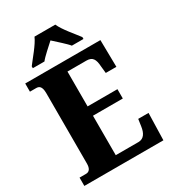

<svg xmlns="http://www.w3.org/2000/svg" viewBox="-220 -1045 1037 1159"><g transform="rotate(-30 298.5 -465.5)"><path d="M105 -784V-771H186C204 -795 253 -837 281 -863C307 -839 363 -790 377 -771H458V-784C430 -822 373 -886 354 -931H209C190 -886 133 -822 105 -784ZM19 0H570L575 -188H503L496 -140C490 -96 472 -66 434 -66H276V-341H484V-406H276V-649H408C450 -649 464 -626 467 -574L472 -526H546L543 -714H19V-657H62C81 -657 100 -650 100 -600V-109C100 -76 88 -58 64 -58H19Z"/></g></svg>

Font: Noto Serif Georgian Condensed Black
Style: Regular
Weight: 900
Width: 3
Designer: Monotype Design Team, Akaki Razmadze
Foundry: Google LLC
Version: Version 2.003